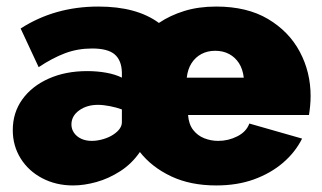

<svg xmlns="http://www.w3.org/2000/svg" viewBox="-20 -556 982 586"><path d="M203 10Q151 10 109 -12Q67 -34 43 -72.5Q19 -111 19 -159Q19 -212 48 -252.5Q77 -293 128.5 -316Q180 -339 246 -339Q277 -339 304.5 -334Q332 -329 352 -319Q352 -323 352 -327Q352 -331 352 -335Q351 -372 330 -390Q309 -408 261 -408Q217 -408 178.5 -393.5Q140 -379 98 -351L43 -469Q147 -536 280 -536Q339 -536 385 -523.5Q431 -511 465 -486Q499 -509 542.5 -522.5Q586 -536 640 -536Q734 -536 798 -498Q862 -460 895 -398Q928 -336 928 -263Q928 -248 926.5 -232.5Q925 -217 923 -205H554Q556 -177 569.5 -159.5Q583 -142 603.5 -134Q624 -126 646 -126Q677 -126 704.5 -140Q732 -154 741 -179L902 -133Q881 -91 843.5 -59Q806 -27 755 -8.5Q704 10 640 10Q561 10 502 -18Q443 -46 407 -92Q382 -56 347 -33.5Q312 -11 274.5 -0.5Q237 10 203 10ZM260 -126Q277 -126 295.5 -131.5Q314 -137 327 -146Q352 -163 352 -183Q352 -193 352 -202.5Q352 -212 352 -222Q336 -228 315.5 -232Q295 -236 279 -236Q245 -236 221.5 -219Q198 -202 198 -176Q198 -162 206 -150.5Q214 -139 228 -132.5Q242 -126 260 -126ZM724 -319Q721 -345 709.5 -363Q698 -381 679.5 -391Q661 -401 637 -401Q613 -401 594.5 -391Q576 -381 564.5 -363Q553 -345 550 -319Z"/></svg>

Font: Raleway Thin Black
Style: Regular
Weight: 900
Version: Version 4.026